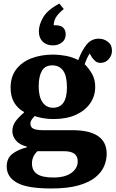

<svg xmlns="http://www.w3.org/2000/svg" viewBox="-20 -837 654 1087"><path d="M269 230Q134 230 76 197.5Q18 165 18 106Q18 59 49.5 34.5Q81 10 132 -3V-7Q89 -18 69.5 -42.5Q50 -67 50 -94Q50 -122 65 -145.5Q80 -169 116 -200V-203Q81 -222 60.5 -256Q40 -290 40 -341Q40 -402 71.5 -444Q103 -486 158 -507Q213 -528 282 -528Q314 -528 352 -521Q390 -514 423 -497Q444 -553 471 -585.5Q498 -618 539 -618Q568 -618 591 -600.5Q614 -583 614 -550Q614 -523 595.5 -502Q577 -481 549 -481Q532 -481 521 -490Q510 -499 500 -513L488 -534Q479 -521 472.5 -506.5Q466 -492 459 -474Q484 -449 501.5 -418Q519 -387 519 -345Q519 -293 490.5 -252Q462 -211 409.5 -187Q357 -163 283 -163Q250 -163 223 -168Q196 -173 176 -180Q164 -167 158 -157.5Q152 -148 152 -137Q152 -116 170 -108Q188 -100 223 -100H389Q584 -100 584 34Q584 68 570 102.5Q556 137 521 166Q486 195 425 212.5Q364 230 269 230ZM280 -227Q359 -227 359 -343Q359 -407 337.5 -437Q316 -467 276 -467Q235 -467 217 -435.5Q199 -404 199 -348Q199 -290 220.5 -258.5Q242 -227 280 -227ZM282 168Q348 168 384 142Q420 116 420 76Q420 19 343 19H192Q161 48 161 88Q161 129 190.5 148.5Q220 168 282 168ZM280 -580Q243 -580 221.5 -601.5Q200 -623 200 -659Q200 -697 224.5 -739Q249 -781 316 -817L341 -786Q308 -759 296 -737.5Q284 -716 284 -694H294Q325 -694 338.5 -679.5Q352 -665 352 -643Q352 -613 330.5 -596.5Q309 -580 280 -580Z"/></svg>

Font: Literata 36pt
Style: Bold
Weight: 700
Designer: Latin by Veronika Burian and Jose Scaglione. Greek by Irene Vlachou. Cyrillic by Vera Evstafieva.
Foundry: TypeTogether
Version: Version 3.002